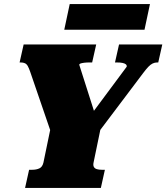

<svg xmlns="http://www.w3.org/2000/svg" viewBox="-20 -930 823 950"><path d="M104 0 124 -90H140Q160 -90 175 -97Q190 -104 195 -126L232 -305L237 -261L129 -576Q123 -593 117.5 -603Q112 -613 103.5 -617Q95 -621 82 -621H77L97 -710H456L436 -621H424Q407 -621 396 -619.5Q385 -618 379 -616Q373 -614 372 -610L461 -331L393 -312L607 -600Q608 -607 603 -611.5Q598 -616 587 -618.5Q576 -621 558 -621H549L569 -710H783L763 -621H758Q746 -621 735.5 -616Q725 -611 714 -599.5Q703 -588 688 -568L452 -255L480 -305L443 -126Q440 -112 444.5 -104Q449 -96 459.5 -93Q470 -90 483 -90H499L479 0ZM325 -910H722L695 -783H298Z"/></svg>

Font: Roboto Serif 20pt Black
Style: Italic
Weight: 900
Italic angle: -10°
Version: Version 1.008